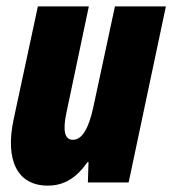

<svg xmlns="http://www.w3.org/2000/svg" viewBox="-20 -573 541 603"><path d="M130 10C181 10 220 -14 255 -64H258L256 0H384L501 -553H341L273 -236C258 -167 237 -134 209 -134C183 -134 177 -162 188 -216L259 -553H99L23 -199C-5 -69 35 10 130 10Z"/></svg>

Font: Noto Sans ExtraCondensed Black
Style: Italic
Weight: 900
Width: 2
Italic angle: -12°
Designer: Monotype Design Team
Foundry: Monotype Imaging Inc.
Version: Version 2.013